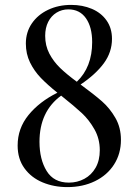

<svg xmlns="http://www.w3.org/2000/svg" viewBox="-20 -742 560 776"><path d="M468.8 -176.8Q468.8 -120.6 440.9 -77.1Q413.1 -33.7 363.8 -9.8Q314.5 14.2 252.4 14.2Q197.8 14.2 152.1 -4.9Q106.4 -23.9 78.9 -61.8Q51.3 -99.6 51.3 -153.8Q51.3 -223.1 95.2 -277.1Q139.2 -331.1 211.9 -367.2Q171.9 -399.4 145 -427.2Q118.2 -455.1 101.3 -489.7Q84.5 -524.4 84.5 -565.9Q84.5 -611.8 108.6 -647.2Q132.8 -682.6 174.6 -702.4Q216.3 -722.2 267.6 -722.2Q313.5 -722.2 351.1 -706.3Q388.7 -690.4 410.6 -659.4Q432.6 -628.4 432.6 -585Q432.6 -531.2 399.7 -486.3Q366.7 -441.4 305.7 -400.4Q360.8 -359.9 392.3 -332.3Q423.8 -304.7 446.3 -265.6Q468.8 -226.6 468.8 -176.8ZM162.6 -597.2Q162.6 -557.6 179.4 -525.4Q196.3 -493.2 223.1 -467.3Q250 -441.4 290.5 -411.6Q352.5 -470.7 352.5 -571.8Q352.5 -632.3 327.4 -668.2Q302.2 -704.1 256.3 -704.1Q230 -704.1 208.5 -690.9Q187 -677.7 174.8 -653.6Q162.6 -629.4 162.6 -597.2ZM383.3 -134.8Q383.3 -181.2 361.8 -219.2Q340.3 -257.3 311 -284.7Q281.7 -312 227.1 -355.5Q139.6 -291.5 139.6 -168.9Q139.6 -98.1 168.5 -51Q197.3 -3.9 258.3 -3.9Q292.5 -3.9 321 -19.3Q349.6 -34.7 366.5 -64.2Q383.3 -93.8 383.3 -134.8Z"/></svg>

Font: Playfair Display SC
Style: Regular
Weight: 400
Designer: Claus Eggers Sørensen
Foundry: Claus Eggers Sørensen
Version: Version 1.004;PS 001.004;hotconv 1.0.70;makeotf.lib2.5.58329